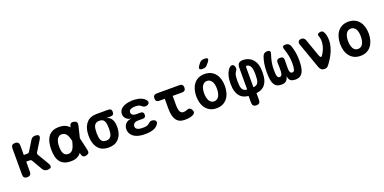

<svg xmlns="http://www.w3.org/2000/svg" viewBox="-10 -1808 6019 3010"><g transform="rotate(-20 3000.0 -302.5)"><path d="M140 10Q106 10 90 -6.5Q74 -23 74 -56V-494Q74 -527 90 -543.5Q106 -560 140 -560Q173 -560 189.5 -543.5Q206 -527 206 -494V-336H266Q278 -336 286.5 -341Q295 -346 301 -357L399 -517Q412 -539 430.5 -549.5Q449 -560 473 -560Q524 -560 535.5 -539Q547 -518 521 -475L415 -303Q409 -293 409 -283Q409 -273 415 -263L525 -77Q550 -33 537.5 -11.5Q525 10 474 10Q449 10 430.5 -1Q412 -12 399 -34L300 -204Q295 -214 286 -219.5Q277 -225 265 -225H206V-56Q206 -23 189.5 -6.5Q173 10 140 10Z M1171 -68Q1178 -36 1166.5 -18Q1155 0 1123.5 7Q1092 14 1073.5 2.5Q1055 -9 1048 -41L1042 -67Q1042 -66 1041 -66Q1014 -30 973 -10Q932 10 870 10Q804 10 759.5 -10Q715 -30 688.5 -66.5Q662 -103 650.5 -154.5Q639 -206 639 -270Q639 -334 651.5 -387Q664 -440 691 -478.5Q718 -517 762 -538.5Q806 -560 870 -560Q932 -560 973 -542.5Q1014 -525 1042 -493Q1042 -492 1043 -491L1047 -509Q1054 -541 1072.5 -552.5Q1091 -564 1122.5 -557Q1154 -550 1165.5 -532Q1177 -514 1170 -482L1122 -282ZM995 -283Q987 -320 977 -347Q966 -378 951.5 -398Q937 -418 917 -428Q897 -438 870 -438Q847 -438 828.5 -426Q810 -414 797 -392.5Q784 -371 777.5 -339.5Q771 -308 771 -270Q771 -232 776.5 -202.5Q782 -173 793.5 -153Q805 -133 824 -122.5Q843 -112 870 -112Q897 -112 917 -124.5Q937 -137 951.5 -160.5Q966 -184 976 -216Q986 -247 995 -283Z M1616 -438Q1669 -427 1697 -388Q1725 -349 1731 -291Q1733 -270 1733 -249Q1733 -228 1731 -207Q1721 -110 1663 -50Q1605 10 1499 10Q1393 10 1336 -50Q1279 -110 1267 -207Q1263 -239 1263 -270Q1263 -301 1267 -333Q1279 -431 1336 -490.5Q1393 -550 1499 -550H1692Q1720 -550 1734 -536.5Q1748 -523 1748 -494Q1748 -466 1734 -452Q1720 -438 1692 -438ZM1499 -105Q1523 -105 1540 -112Q1557 -119 1569.5 -132Q1582 -145 1589 -164Q1596 -183 1599 -207Q1603 -239 1603 -270Q1603 -301 1599 -333Q1592 -389 1569.5 -412Q1547 -435 1499 -435Q1452 -435 1428.5 -408.5Q1405 -382 1400 -333Q1396 -301 1396 -270Q1396 -239 1400 -207Q1405 -158 1428 -131.5Q1451 -105 1499 -105Z M2313 -481Q2325 -466 2326 -451Q2327 -436 2319 -425Q2311 -414 2294.5 -407Q2278 -400 2254 -400Q2244 -400 2236 -403.5Q2228 -407 2220.5 -412.5Q2213 -418 2205.5 -424Q2198 -430 2188 -436Q2179 -444 2165 -447.5Q2151 -451 2132 -453Q2119 -454 2106.5 -454Q2094 -454 2082 -453Q2044 -450 2022 -435.5Q2000 -421 2000 -393Q2000 -366 2021 -350Q2042 -334 2079 -334H2152Q2178 -334 2191 -321.5Q2204 -309 2204 -282Q2204 -256 2191 -243.5Q2178 -231 2152 -231H2074Q2034 -231 2010.5 -213Q1987 -195 1987 -165Q1987 -134 2010.5 -118Q2034 -102 2074 -99Q2090 -98 2107 -98Q2124 -98 2140 -99Q2162 -101 2178 -106Q2194 -111 2205 -121Q2213 -126 2220.5 -133Q2228 -140 2235 -145Q2242 -150 2250 -153.5Q2258 -157 2269 -157Q2292 -157 2309 -150Q2326 -143 2334.5 -132Q2343 -121 2342.5 -106.5Q2342 -92 2330 -75Q2306 -37 2257 -16.5Q2208 4 2140 7Q2124 8 2107 8Q2090 8 2074 7Q2025 5 1984.5 -7.5Q1944 -20 1915 -42Q1886 -64 1870 -94Q1854 -124 1854 -162Q1854 -220 1891 -256.5Q1928 -293 1990 -296Q1937 -299 1903.5 -332.5Q1870 -366 1870 -413Q1870 -446 1885.5 -471.5Q1901 -497 1928.5 -515Q1956 -533 1995 -543.5Q2034 -554 2082 -557Q2094 -558 2106.5 -558Q2119 -558 2132 -557Q2195 -553 2241.5 -534Q2288 -515 2313 -481Z M2874 -530Q2904 -530 2919 -514.5Q2934 -499 2934 -469.5Q2934 -440 2919 -424Q2904 -408 2874 -408H2716V-256Q2716 -181 2734 -146.5Q2752 -112 2787 -112Q2803 -112 2818.5 -114.5Q2834 -117 2850 -124Q2879 -137 2898.5 -129.5Q2918 -122 2931 -98Q2947 -71 2940.5 -50Q2934 -29 2911 -17Q2877 0 2841 5Q2805 10 2765 10Q2721 10 2687.5 -4.5Q2654 -19 2631 -49.5Q2608 -80 2596 -127.5Q2584 -175 2584 -240V-408H2492Q2462 -408 2447.5 -423.5Q2433 -439 2433 -468Q2433 -499 2448 -514.5Q2463 -530 2494 -530Z M3300 10Q3239 10 3194.5 -12.5Q3150 -35 3120 -74Q3090 -113 3075.5 -165Q3061 -217 3061 -275Q3061 -334 3075.5 -385.5Q3090 -437 3119.5 -476Q3149 -515 3194 -537.5Q3239 -560 3300 -560Q3361 -560 3406 -537.5Q3451 -515 3480.5 -476.5Q3510 -438 3524.5 -386Q3539 -334 3539 -275Q3539 -217 3524.5 -165Q3510 -113 3480.5 -74Q3451 -35 3406 -12.5Q3361 10 3300 10ZM3300 -105Q3327 -105 3347.5 -118Q3368 -131 3381 -154.5Q3394 -178 3400.5 -209Q3407 -240 3407 -275Q3407 -311 3401 -342Q3395 -373 3381.5 -396Q3368 -419 3348 -432Q3328 -445 3300 -445Q3272 -445 3252 -432Q3232 -419 3218.5 -395.5Q3205 -372 3199 -341Q3193 -310 3193 -275Q3193 -240 3199.5 -209Q3206 -178 3219 -154.5Q3232 -131 3252.5 -118Q3273 -105 3300 -105ZM3383 -679Q3368 -661 3349.5 -653Q3331 -645 3308 -645Q3263 -645 3254 -662.5Q3245 -680 3272 -716L3297 -749Q3314 -771 3333.5 -778Q3353 -785 3380 -785Q3426 -785 3433.5 -767.5Q3441 -750 3413 -715Z M3900 180Q3866 180 3850 162.5Q3834 145 3834 112V0Q3742 -9 3695 -63.5Q3648 -118 3637 -207Q3633 -240 3633 -278.5Q3633 -317 3637 -350Q3644 -407 3662.5 -451Q3681 -495 3712 -524Q3729 -539 3745 -541.5Q3761 -544 3773 -536Q3785 -528 3792 -511Q3799 -494 3799 -471Q3799 -463 3793 -450Q3787 -437 3775 -420Q3766 -409 3760.5 -391.5Q3755 -374 3753 -352Q3749 -318 3749 -278.5Q3749 -239 3753 -206Q3758 -159 3779 -132.5Q3800 -106 3848 -103V-466Q3848 -514 3871 -537Q3894 -560 3942 -560Q3988 -560 4026 -545Q4064 -530 4093 -502Q4122 -474 4139.5 -435.5Q4157 -397 4163 -350Q4167 -317 4167 -278.5Q4167 -240 4163 -207Q4153 -118 4105.5 -63.5Q4058 -9 3966 0V112Q3966 147 3950 163.5Q3934 180 3900 180ZM3952 -103Q4001 -106 4021.5 -132Q4042 -158 4047 -206Q4051 -239 4051 -278.5Q4051 -318 4047 -352Q4045 -372 4039.5 -389.5Q4034 -407 4025 -420.5Q4016 -434 4003.5 -443Q3991 -452 3975 -455Q3965 -458 3958.5 -453Q3952 -448 3952 -435Z M4650 -560Q4682 -560 4702 -545.5Q4722 -531 4732 -502Q4748 -456 4760 -394Q4772 -332 4772 -254Q4772 -191 4764.5 -142Q4757 -93 4739 -59.5Q4721 -26 4691 -8Q4661 10 4615 10Q4560 10 4532.5 -13Q4505 -36 4500 -92Q4489 -39 4461 -14.5Q4433 10 4381 10Q4334 10 4304.5 -7Q4275 -24 4258 -57Q4241 -90 4234.5 -139.5Q4228 -189 4228 -254Q4228 -333 4239 -394.5Q4250 -456 4267 -503Q4277 -531 4296.5 -545.5Q4316 -560 4348 -560Q4378 -560 4389 -545.5Q4400 -531 4391 -502Q4379 -467 4370.5 -435Q4362 -403 4356.5 -373Q4351 -343 4348.5 -313.5Q4346 -284 4346 -251Q4346 -214 4348 -187.5Q4350 -161 4355.5 -144Q4361 -127 4370.5 -119.5Q4380 -112 4394 -112Q4409 -112 4418.5 -120Q4428 -128 4433.5 -144.5Q4439 -161 4441 -186Q4443 -211 4442 -246L4440 -333Q4438 -364 4454 -379Q4470 -394 4501 -394Q4532 -394 4547 -379Q4562 -364 4561 -333L4559 -243Q4558 -207 4559.5 -182Q4561 -157 4566.5 -141.5Q4572 -126 4581.5 -119Q4591 -112 4606 -112Q4620 -112 4629 -119.5Q4638 -127 4643.5 -144Q4649 -161 4651.5 -187.5Q4654 -214 4654 -251Q4654 -284 4651 -313.5Q4648 -343 4642.5 -373Q4637 -403 4628 -434Q4619 -465 4607 -501Q4597 -531 4608 -545.5Q4619 -560 4650 -560Z M4861 -490Q4856 -506 4859 -519Q4862 -532 4870 -541Q4878 -550 4890.5 -555Q4903 -560 4915 -560Q4940 -560 4956.5 -547.5Q4973 -535 4981 -513L5082 -226Q5092 -197 5104 -189.5Q5116 -182 5126 -195Q5153 -231 5171 -271.5Q5189 -312 5197.5 -354Q5206 -396 5203.5 -436.5Q5201 -477 5186 -513Q5182 -524 5185.5 -532.5Q5189 -541 5197.5 -547Q5206 -553 5218 -556.5Q5230 -560 5242 -560Q5267 -560 5281.5 -541Q5296 -522 5306 -490Q5321 -436 5319 -381Q5317 -326 5300.5 -270.5Q5284 -215 5255.5 -160Q5227 -105 5188 -51Q5169 -24 5151.5 -7Q5134 10 5100 10Q5066 10 5046.5 -6.5Q5027 -23 5015 -55Z M5700 10Q5639 10 5594.5 -12.5Q5550 -35 5520 -74Q5490 -113 5475.5 -165Q5461 -217 5461 -275Q5461 -334 5475.5 -385.5Q5490 -437 5519.5 -476Q5549 -515 5594 -537.5Q5639 -560 5700 -560Q5761 -560 5806 -537.5Q5851 -515 5880.5 -476.5Q5910 -438 5924.5 -386Q5939 -334 5939 -275Q5939 -217 5924.5 -165Q5910 -113 5880.5 -74Q5851 -35 5806 -12.5Q5761 10 5700 10ZM5700 -105Q5727 -105 5747.5 -118Q5768 -131 5781 -154.5Q5794 -178 5800.5 -209Q5807 -240 5807 -275Q5807 -311 5801 -342Q5795 -373 5781.5 -396Q5768 -419 5748 -432Q5728 -445 5700 -445Q5672 -445 5652 -432Q5632 -419 5618.5 -395.5Q5605 -372 5599 -341Q5593 -310 5593 -275Q5593 -240 5599.5 -209Q5606 -178 5619 -154.5Q5632 -131 5652.5 -118Q5673 -105 5700 -105Z"/></g></svg>

Font: Maple Mono
Style: Bold
Weight: 700
Monospace: yes
Designer: subframe7536
Version: Version 7.200